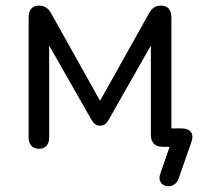

<svg xmlns="http://www.w3.org/2000/svg" viewBox="-20 -513 724 671"><path d="M603.9 112Q599.5 124.2 590.3 130.8Q581 137.3 570.3 137.8Q559.6 138.3 551.1 133.4Q542.6 128.5 539 118.5Q535.3 108.5 540.2 94L585.2 -35.4L592.1 0H547.4Q528 0 517.6 -10.9Q507.2 -21.9 507.2 -41.7V-393.2H529.6L359 -93Q354.6 -85.1 348 -79.5Q341.4 -73.9 329.7 -73.9Q317.6 -73.9 311.6 -79.8Q305.5 -85.6 300.5 -93L129.4 -393.2H151.8V-32.4Q151.8 -14 142.6 -3.5Q133.4 6.9 115.9 6.9Q98.9 6.9 89.5 -3.5Q80 -14 80 -32.4V-450.2Q80 -464.3 83.9 -473.7Q87.8 -483.1 96 -488.2Q104.2 -493.3 116.3 -493.3Q127.9 -493.3 135.9 -489.4Q143.9 -485.6 149.7 -479.3Q155.5 -473 159.9 -464.2L329.7 -160.8L499.5 -464.2Q504.4 -473.5 510 -479.8Q515.6 -486.1 523.6 -489.7Q531.6 -493.3 542.7 -493.3Q561.1 -493.3 570 -482.4Q579 -471.5 579 -450.2V-49L563.3 -64.3H613.4Q637.3 -64.3 647 -51.9Q656.8 -39.5 648.9 -16.6Z"/></svg>

Font: Nunito ExtraLight
Style: Regular
Weight: 200
Designer: Vernon Adams
Foundry: Vernon Adams
Version: Version 3.602